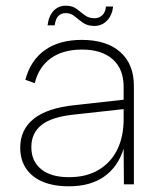

<svg xmlns="http://www.w3.org/2000/svg" viewBox="-20 -647 565 674"><path d="M147 -558Q151 -591 168 -609Q185 -627 211 -627Q234 -627 248.5 -616Q263 -605 277 -594Q291 -583 312 -583Q327 -583 338.5 -593Q350 -603 352 -624H377Q374 -594 356 -575Q338 -556 311 -556Q287 -556 271.5 -567Q256 -578 242.5 -589.5Q229 -601 211 -601Q195 -601 185 -591Q175 -581 172 -558ZM415 0 414 -125Q394 -61 345.5 -27Q297 7 222 7Q168 7 130 -9Q92 -25 71.5 -55.5Q51 -86 51 -129Q51 -192 98.5 -230Q146 -268 243 -278L414 -297V-342Q414 -405 375.5 -439Q337 -473 268 -473Q201 -473 158.5 -442.5Q116 -412 102 -355L69 -367Q87 -435 137.5 -471Q188 -507 267 -507Q354 -507 402 -464.5Q450 -422 450 -346V0ZM414 -264 242 -245Q162 -237 126 -208.5Q90 -180 90 -131Q90 -81 124.5 -53Q159 -25 222 -25Q283 -25 326 -50.5Q369 -76 391.5 -121.5Q414 -167 414 -229Z"/></svg>

Font: Albert Sans ExtraLight
Style: Regular
Weight: 250
Designer: Andreas Rasmussen
Foundry: a.Foundry
Version: Version 1.025